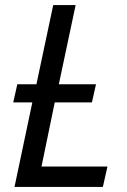

<svg xmlns="http://www.w3.org/2000/svg" viewBox="-20 -734 497 754"><path d="M37 0 107 -332H32L48 -403H123L189 -714H277L211 -403H357L341 -332H195L143 -80H402L384 0Z"/></svg>

Font: Noto Sans Display
Style: Italic
Weight: 400
Italic angle: -12°
Designer: Monotype Design Team
Foundry: Monotype Imaging Inc.
Version: Version 2.003